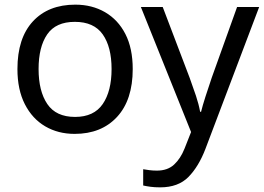

<svg xmlns="http://www.w3.org/2000/svg" viewBox="-20 -566 1135 826"><path d="M551 -269Q551 -136 483.5 -63Q416 10 301 10Q230 10 174.5 -22.5Q119 -55 87 -117.5Q55 -180 55 -269Q55 -402 121.5 -474Q188 -546 304 -546Q376 -546 432 -513.5Q488 -481 519.5 -419.5Q551 -358 551 -269ZM146 -269Q146 -174 183.5 -118.5Q221 -63 303 -63Q384 -63 422 -118.5Q460 -174 460 -269Q460 -364 422 -418Q384 -472 302 -472Q220 -472 183 -418Q146 -364 146 -269ZM586 -536H680L796 -231Q811 -190 823 -154Q835 -118 841 -85H845Q851 -110 864 -150.5Q877 -191 891 -232L1000 -536H1095L864 74Q835 150 791 195Q747 240 669 240Q645 240 627 237.5Q609 235 596 232V162Q607 164 622.5 166Q638 168 655 168Q701 168 729 142Q757 116 774 73L802 2Z"/></svg>

Font: Apis
Style: Regular
Weight: 400
Designer: Monotype Design Team
Foundry: Monotype Imaging Inc.
Version: Version 2.000; build 0001